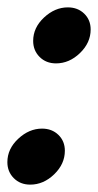

<svg xmlns="http://www.w3.org/2000/svg" viewBox="-22 -513 266 521"><path d="M68 -402Q68 -438 97.5 -465.5Q127 -493 162 -493Q189 -493 206.5 -476Q224 -459 224 -433Q224 -397 195 -369Q166 -341 130 -341Q103 -341 85.5 -358.5Q68 -376 68 -402ZM-2 -73Q-2 -109 27.5 -136.5Q57 -164 92 -164Q119 -164 136.5 -147Q154 -130 154 -104Q154 -68 125 -40Q96 -12 60 -12Q33 -12 15.5 -29.5Q-2 -47 -2 -73Z"/></svg>

Font: Prompt Semibold
Style: Italic
Weight: 600
Italic angle: -12°
Designer: Katatrad Team
Foundry: CadsonDemak
Version: Version 1.000